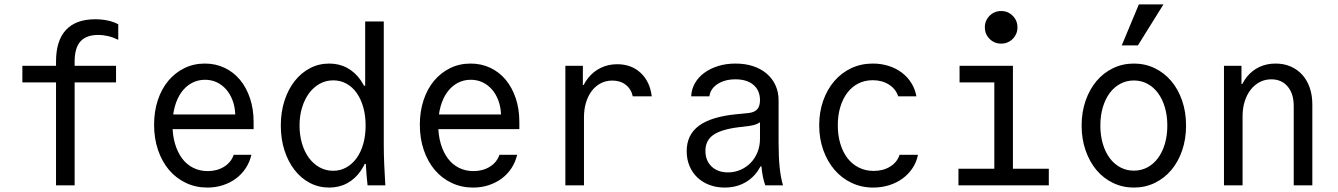

<svg xmlns="http://www.w3.org/2000/svg" viewBox="-20 -837 6040 867"><path d="M233 0H317V-464.8H504V-540H317V-559Q317 -620.2 343.1 -649.7Q369.2 -679.2 423.4 -679.2Q446.2 -679.2 468.8 -673.8Q491.4 -668.4 514 -657.2V-727.2Q492.8 -738.8 466.3 -744.4Q439.8 -750 410 -750Q322.6 -750 277.8 -701.8Q233 -653.6 233 -559V-540H81V-464.8H233Z M724.4 -253.8H1125.2V-286.2Q1125.2 -344.8 1108.9 -393.3Q1092.6 -441.9 1063.6 -476.7Q1034.6 -511.6 994 -530.8Q953.4 -550 905.1 -550Q854.8 -550 812.9 -529.5Q771 -509 740.3 -472.5Q709.6 -436 692.7 -384.9Q675.8 -333.8 675.8 -273.7Q675.8 -211.6 693.7 -159.2Q711.7 -106.8 743.4 -69.4Q775.2 -32 819.6 -11Q864 10 916 10Q953.5 10 986.2 -0.6Q1019 -11.2 1045.3 -30.7Q1071.6 -50.2 1089.6 -77.6Q1107.6 -105 1115.2 -138H1035.4Q1023.4 -103.6 991.7 -84Q960 -64.4 917.8 -64.4Q881.9 -64.4 852.2 -79.3Q822.6 -94.2 802.2 -121.7Q781.8 -149.2 770.4 -187.6Q759 -226 759 -272.9Q759 -318.8 769.6 -356.5Q780.2 -394.2 799.6 -420.9Q819 -447.6 846.1 -462.2Q873.2 -476.8 905.6 -476.8Q934.4 -476.8 958.4 -465.6Q982.4 -454.4 1000.6 -434Q1018.8 -413.6 1029.9 -384.6Q1041 -355.6 1042.4 -320.2H724.4Z M1466.4 10Q1511.6 10 1547.7 -9.6Q1583.8 -29.2 1608.9 -65.5Q1634 -101.8 1647.7 -153.5Q1661.4 -205.2 1661.4 -270Q1661.4 -334.8 1647.7 -386.5Q1634 -438.2 1608.9 -474.5Q1583.8 -510.8 1547.7 -530.4Q1511.6 -550 1466.8 -550Q1419.6 -550 1379.6 -529Q1339.6 -508 1310.3 -470.5Q1281 -433 1264.5 -381.8Q1248 -330.6 1248 -270Q1248 -209.4 1264.5 -158.2Q1281 -107 1310.1 -69.5Q1339.2 -32 1379.2 -11Q1419.2 10 1466.4 10ZM1484.2 -65.8Q1451.2 -65.8 1423.3 -81.2Q1395.4 -96.6 1375.3 -123.6Q1355.2 -150.6 1343.9 -188.4Q1332.6 -226.2 1332.6 -270Q1332.6 -314.4 1344.2 -351.9Q1355.8 -389.4 1375.9 -416.4Q1396 -443.4 1423.9 -458.8Q1451.8 -474.2 1484.8 -474.2Q1517.2 -474.2 1544.2 -459.4Q1571.2 -444.6 1590.4 -417.6Q1609.6 -390.6 1620.3 -352.8Q1631 -315 1631 -270Q1631 -225 1620.3 -187.2Q1609.6 -149.4 1590.1 -122.7Q1570.6 -96 1543.6 -80.9Q1516.6 -65.8 1484.2 -65.8ZM1639.8 0H1720Q1717 -48 1715 -95Q1713 -142 1713 -180V-740H1629V-449.8H1621L1646.8 -250L1630.4 -170Q1630.4 -125.6 1632.6 -85Q1634.8 -44.4 1639.8 0ZM1617.8 -96.8H1627.8H1631.8H1641.8L1629.8 -108.8Z M1924.4 -253.8H2325.2V-286.2Q2325.2 -344.8 2308.9 -393.3Q2292.6 -441.9 2263.6 -476.7Q2234.6 -511.6 2194 -530.8Q2153.4 -550 2105.1 -550Q2054.8 -550 2012.9 -529.5Q1971 -509 1940.3 -472.5Q1909.6 -436 1892.7 -384.9Q1875.8 -333.8 1875.8 -273.7Q1875.8 -211.6 1893.7 -159.2Q1911.7 -106.8 1943.4 -69.4Q1975.2 -32 2019.6 -11Q2064 10 2116 10Q2153.5 10 2186.2 -0.6Q2219 -11.2 2245.3 -30.7Q2271.6 -50.2 2289.6 -77.6Q2307.6 -105 2315.2 -138H2235.4Q2223.4 -103.6 2191.7 -84Q2160 -64.4 2117.8 -64.4Q2081.9 -64.4 2052.2 -79.3Q2022.6 -94.2 2002.2 -121.7Q1981.8 -149.2 1970.4 -187.6Q1959 -226 1959 -272.9Q1959 -318.8 1969.6 -356.5Q1980.2 -394.2 1999.6 -420.9Q2019 -447.6 2046.1 -462.2Q2073.2 -476.8 2105.6 -476.8Q2134.4 -476.8 2158.4 -465.6Q2182.4 -454.4 2200.6 -434Q2218.8 -413.6 2229.9 -384.6Q2241 -355.6 2242.4 -320.2H1924.4Z M2617 0V-306.8Q2617 -343.8 2626.3 -374.3Q2635.6 -404.8 2652.6 -426.9Q2669.6 -449 2693.1 -461.1Q2716.6 -473.2 2745 -473.2Q2781 -473.2 2805.6 -454.1Q2830.2 -435 2837.4 -402H2923Q2915 -468.6 2873.1 -507.8Q2831.2 -547 2767 -547Q2726.6 -547 2693.4 -530.9Q2660.2 -514.8 2636.7 -485.9Q2613.2 -457 2600.2 -416.2Q2587.2 -375.4 2587.2 -326L2620 -453.2H2612V-540H2533V0Z M3411.8 -384.6Q3411.8 -356.8 3398.7 -342.8Q3385.6 -328.8 3357.2 -326.2L3307.4 -321.4Q3192.2 -310.4 3136.5 -269.5Q3080.8 -228.6 3080.8 -154.2Q3080.8 -117.8 3093.5 -87.6Q3106.2 -57.4 3128.9 -35.7Q3151.6 -14 3183.3 -2Q3215 10 3252.8 10Q3295.6 10 3330.3 -5.5Q3365 -21 3389.4 -49.1Q3413.8 -77.2 3427.3 -116.8Q3440.8 -156.4 3440.8 -205.6L3388.4 -85.6H3418.4Q3420.8 -59 3425.2 -37.9Q3429.6 -16.8 3435.8 0H3515.8Q3505.2 -35.4 3500.5 -82.5Q3495.8 -129.6 3495.8 -193V-384.4Q3495.8 -421.6 3481.7 -452.1Q3467.6 -482.6 3442.1 -504.4Q3416.6 -526.2 3381 -538.1Q3345.4 -550 3301.4 -550Q3259 -550 3223.2 -538.9Q3187.4 -527.8 3160.6 -508.3Q3133.8 -488.8 3118.1 -461.4Q3102.4 -434 3101.2 -402H3183.4Q3187.6 -436.2 3220.3 -457.5Q3253 -478.8 3301.2 -478.8Q3352.8 -478.8 3382.3 -453.7Q3411.8 -428.6 3411.8 -384.6ZM3411.8 -313V-210Q3411.8 -177.8 3400.7 -150.1Q3389.6 -122.4 3370.2 -102.2Q3350.8 -82 3324.2 -70.3Q3297.6 -58.6 3267.6 -58.6Q3221 -58.6 3193.2 -85.2Q3165.4 -111.8 3165.4 -155.6Q3165.4 -202.8 3201.2 -227.8Q3237 -252.8 3316.2 -262.6L3363.8 -268.4Q3404 -273.4 3423 -295Q3442 -316.6 3442 -359.8Z M4042.2 -138Q4031.2 -104.2 3999.6 -84.7Q3968 -65.2 3925.2 -65.2Q3888.8 -65.2 3858.7 -80.1Q3828.6 -95 3807.5 -122Q3786.4 -149 3774.8 -187.2Q3763.2 -225.4 3763.2 -271.6Q3763.2 -316.8 3774.6 -354.2Q3786 -391.6 3806.4 -418.4Q3826.8 -445.2 3856 -460Q3885.2 -474.8 3921.2 -474.8Q3962.8 -474.8 3993.8 -455.3Q4024.8 -435.8 4036 -402H4118.2Q4112.2 -435 4095.1 -462.4Q4078 -489.8 4052 -509.3Q4026 -528.8 3992.6 -539.4Q3959.2 -550 3921.2 -550Q3868.4 -550 3824.1 -529.2Q3779.8 -508.4 3747.7 -471.1Q3715.6 -433.8 3697.4 -382.8Q3679.2 -331.8 3679.2 -271.2Q3679.2 -210.8 3697.6 -159.3Q3716 -107.8 3748.4 -70.1Q3780.8 -32.4 3825.6 -11.2Q3870.4 10 3923.2 10Q3960.8 10 3994.8 -0.6Q4028.8 -11.2 4055.5 -30.7Q4082.2 -50.2 4100.5 -77.6Q4118.8 -105 4125.2 -138Z M4308 0H4716V-75.2H4554V-540H4313V-464.8H4470V-75.2H4308ZM4427.2 -713.6Q4427.2 -682.8 4448.6 -661.4Q4469.9 -640 4500.8 -640Q4531.6 -640 4553 -661.4Q4574.4 -682.7 4574.4 -713.6Q4574.4 -744.4 4553 -765.8Q4531.7 -787.2 4500.8 -787.2Q4470 -787.2 4448.6 -765.8Q4427.2 -744.5 4427.2 -713.6Z M5100.1 10Q5151.2 10 5194.5 -11Q5237.8 -32 5269.2 -69.2Q5300.6 -106.4 5318.2 -157.8Q5335.8 -209.1 5335.8 -270Q5335.8 -330.9 5318.2 -382.2Q5300.6 -433.6 5269.2 -470.8Q5237.8 -508 5194.5 -529Q5151.1 -550 5100.2 -550Q5049.2 -550 5005.8 -528.9Q4962.3 -507.9 4931.2 -470.7Q4900 -433.6 4882.1 -382.2Q4864.2 -330.9 4864.2 -270Q4864.2 -209.1 4882.1 -157.8Q4900 -106.4 4931.1 -69.3Q4962.3 -32.1 5005.7 -11.1Q5049.1 10 5100.1 10ZM5099.8 -66.4Q5067 -66.4 5039 -81.3Q5011 -96.1 4991 -123.2Q4971 -150.2 4959.9 -187.6Q4948.8 -225 4948.8 -270Q4948.8 -315 4959.9 -352.4Q4971 -389.8 4991 -416.8Q5011 -443.9 5039 -458.7Q5067 -473.6 5099.8 -473.6Q5133.6 -473.6 5161.4 -458.7Q5189.2 -443.8 5209.1 -416.8Q5229.1 -389.8 5240.1 -352.4Q5251.2 -315 5251.2 -270Q5251.2 -225 5240.1 -187.6Q5229.1 -150.2 5209.1 -123.2Q5189.2 -96.2 5161.4 -81.3Q5133.6 -66.4 5099.8 -66.4ZM5233.6 -817H5122.6L5045.4 -632H5118.4Z M5507 0H5591V-312Q5591 -348.6 5600.6 -379.1Q5610.2 -409.6 5627.5 -431.8Q5644.8 -454 5668.6 -466.4Q5692.4 -478.8 5720.4 -478.8Q5767.2 -478.8 5794.6 -446.3Q5822 -413.8 5822 -358V0H5906V-365Q5906 -407 5894.2 -441Q5882.4 -475 5860.6 -499.2Q5838.8 -523.4 5808.2 -536.7Q5777.6 -550 5740 -550Q5699.8 -550 5667 -534.6Q5634.2 -519.2 5611.2 -490.9Q5588.2 -462.6 5575.5 -422.3Q5562.8 -382 5562.8 -332L5594 -457.6H5586V-540H5507Z"/></svg>

Font: CommitMonoV143 ExtLt
Style: Regular
Weight: 200
Monospace: yes
Designer: Eigil Nikolajsen
Foundry: Eigil Nikolajsen
Version: Version 1.143